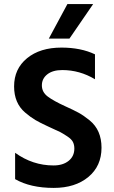

<svg xmlns="http://www.w3.org/2000/svg" viewBox="-20 -912 558 940"><path d="M477 -189Q477 -99 412.5 -45.5Q348 8 243 8Q129 8 54 -35V-164Q140 -102 242 -102Q288 -102 316 -124.5Q344 -147 344 -185Q344 -203 337 -217Q330 -231 308.5 -245Q287 -259 275.5 -265Q264 -271 228 -287Q218 -292 213 -294Q176 -311 153 -324.5Q130 -338 103 -361Q76 -384 62.5 -416Q49 -448 49 -489Q49 -575 112.5 -627Q176 -679 281 -679Q376 -679 445 -646V-524Q370 -569 285 -569Q238 -569 211.5 -548Q185 -527 185 -494Q185 -461 213.5 -439.5Q242 -418 299 -392Q339 -374 364 -360.5Q389 -347 418.5 -323Q448 -299 462.5 -265.5Q477 -232 477 -189ZM320 -723H219L310 -892H436Z"/></svg>

Font: Hind Siliguri SemiBold
Style: Regular
Weight: 600
Designer: Jyotish Sonowal
Foundry: Indian Type Foundry
Version: Version 1.001;PS 1.0;hotconv 1.0.86;makeotf.lib2.5.63406; tt